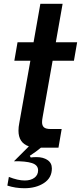

<svg xmlns="http://www.w3.org/2000/svg" viewBox="-20 -783 429 1018"><path d="M259 -461 206 -162Q203 -147 203 -135Q203 -117 213 -108Q223 -99 248 -99H307L290 0H197Q172 21 138 43L143 52Q155 50 174 50Q209 50 232 65.5Q255 81 255 110Q255 160 213 187.5Q171 215 109 215Q62 215 19 201L27 155Q75 174 111 174Q143 174 162.5 159.5Q182 145 182 120Q182 92 149 81.5Q116 71 54 72L133 -7Q78 -26 78 -90Q78 -110 82 -129L141 -461H56L73 -559H158L194 -763H312L276 -559H389L372 -461Z"/></svg>

Font: Open Sauce Sans SemiBold Italic
Style: Regular
Weight: 600
Italic angle: -10°
Designer: Alfredo Marco Pradil
Foundry: Creative Sauce Fz LLC
Version: Version 1.477